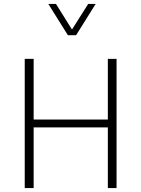

<svg xmlns="http://www.w3.org/2000/svg" viewBox="-20 -958 720 978"><path d="M529.3 -349.1H151.4V-658.2H106V0H151.4V-309.1H529.3V0H573.7V-658.2H529.3ZM325.7 -778.8H367.7L467.3 -938H429.2L346.7 -807.6L265.1 -938H226.1Z"/></svg>

Font: Estedad ExtraLight
Style: Regular
Weight: 200
Designer: Amin Abedi
Version: Version 7.3